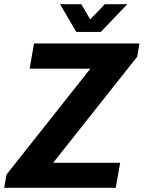

<svg xmlns="http://www.w3.org/2000/svg" viewBox="-40 -894 684 914"><path d="M-20 0 -9 -63 390 -567H101L122 -687H624L613 -624L213 -119H532L511 0ZM566 -874 440 -742H323L246 -874H347L409 -768H357L459 -874Z"/></svg>

Font: Archivo SemiCondensed
Style: Bold Italic
Weight: 700
Width: 4
Italic angle: -10°
Designer: Hector Gatti
Foundry: Omnibus-Type
Version: Version 2.001